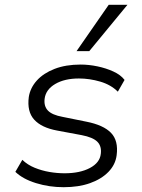

<svg xmlns="http://www.w3.org/2000/svg" viewBox="-20 -772 591 800"><path d="M245 8Q185 8 130 -9Q75 -26 44 -56L73 -106Q95 -85 124.5 -73Q154 -61 186 -55.5Q218 -50 249 -50Q313 -50 354.5 -72Q396 -94 400 -131Q404 -163 385.5 -181.5Q367 -200 320 -209L218 -228Q153 -240 122.5 -273.5Q92 -307 100 -368Q106 -406 133.5 -436.5Q161 -467 207.5 -485Q254 -503 316 -503Q350 -503 386 -495.5Q422 -488 452.5 -474Q483 -460 499 -439L471 -390Q442 -419 397.5 -432Q353 -445 309 -445Q249 -445 210 -422Q171 -399 166 -361Q162 -330 179.5 -311.5Q197 -293 241 -285L340 -265Q411 -251 442.5 -218.5Q474 -186 466 -125Q461 -86 432 -56Q403 -26 355.5 -9Q308 8 245 8ZM299 -559 433 -752H511L352 -559Z"/></svg>

Font: Nunito Sans 7pt Light
Style: Italic
Weight: 300
Italic angle: -9°
Designer: Vernon Adams
Foundry: Vernon Adams
Version: Version 3.101;gftools[0.9.27]